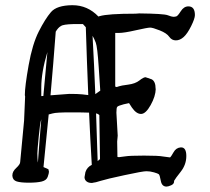

<svg xmlns="http://www.w3.org/2000/svg" viewBox="-20 -688 786 720"><path d="M26.4 -28.3C27.3 -17.6 32.8 -10.7 42.7 -7.6C52.7 -4.5 67.8 -2.9 88.1 -2.9C108.5 -2.9 124.6 -4.4 136.5 -7.3C148.4 -10.3 155.8 -16.1 158.9 -24.9C162 -33.7 163.6 -40 163.6 -43.9L161.6 -53.2L143.1 -61.5C149.9 -127 156.4 -192.7 162.6 -258.8C163.2 -258.8 168.2 -260.1 177.5 -262.7C186.8 -265.3 208.6 -266.6 242.9 -266.6C277.3 -266.6 300.9 -266.3 314 -265.6C316.9 -200.5 320.3 -135.3 324.2 -69.8C312.2 -64 304.2 -54.9 300.3 -42.5L296.9 -23.4C297.2 -16.6 299.8 -11.3 304.7 -7.6C309.6 -3.8 315.8 -2 323.2 -2H325.7L329.6 -2.9C333.8 -2.9 343.1 -5.2 357.4 -9.8C371.7 -14.3 401.6 -21.5 447 -31.2C492.4 -41 519.8 -45.9 529.1 -45.9C538.3 -45.9 547.8 -44.5 557.4 -41.7C567 -39 573 -36.6 575.4 -34.7C577.9 -32.7 580.4 -24.5 583 -10C585.6 4.5 592.8 11.7 604.5 11.7C608.7 11.7 614.5 10.1 621.8 6.8C629.2 3.6 632.8 -1.1 632.8 -7.3V-9.8C635.7 -15.3 644.1 -26.9 658 -44.4C671.8 -62 678.7 -81.5 678.7 -103C678.7 -124.5 672.2 -135.3 659.2 -135.3H657.7C646 -134.3 637 -128.3 630.9 -117.2C624.7 -106.1 620.3 -99.6 617.7 -97.7L591.8 -101.1C580.1 -103.4 556.2 -104.5 520 -104.5C483.9 -104.5 460.3 -103.5 449.2 -101.6L425.8 -98.6C423.8 -98.6 422 -99 420.4 -99.6L419.4 -157.2L421.4 -179.2L416.5 -265.6C416.5 -278 417.6 -285.3 419.9 -287.6C422.2 -290.2 430.2 -293.3 443.8 -296.9L463.9 -301.3L474.6 -284.7C485.7 -268.7 497.1 -260.7 508.8 -260.7C520.5 -260.7 532.6 -271.8 544.9 -293.9C557.3 -316.1 563.6 -336.3 564 -354.5L563.5 -355.5C563.5 -373.7 558.6 -385.4 548.8 -390.6L525.9 -398.4C520.7 -398.4 512.9 -394.4 502.7 -386.2C492.4 -378.1 478.4 -372.9 460.4 -370.6C442.5 -368.3 431 -366.2 425.8 -364.3C421.9 -362.6 418.8 -361.8 416.5 -361.8H415.5L415 -362.3C413.4 -362.3 412.4 -363 412.1 -364.3V-564.5H426.3C439 -564.5 460 -567.8 489.3 -574.5C518.6 -581.1 536.5 -584.5 543 -584.5C549.5 -584.5 561.5 -581 579.1 -574C596.7 -567 608.6 -559 614.7 -550C620.9 -541.1 629.2 -536.6 639.4 -536.6C649.7 -536.6 659.4 -540.8 668.7 -549.1C678 -557.4 687.3 -571 696.8 -590.1C706.2 -609.1 710.9 -622.9 710.9 -631.3C710.9 -653.2 702.8 -664.1 686.5 -664.1C675.1 -664.1 665.6 -658 658 -646C650.3 -634 644.7 -627.4 641.1 -626.5C637.5 -625.5 633.8 -625 629.9 -625C626 -625 619 -627 608.9 -630.9C598.8 -634.8 563.3 -637 502.4 -637.7H502L488.3 -636.7C418.9 -636.7 374 -633.6 353.5 -627.4H353L349.1 -626C322.1 -654.3 289.7 -668.5 252 -668.5H250.5C212.1 -668.1 185.6 -659.5 171.1 -642.6C156.7 -625.7 141.4 -601.5 125.5 -570.1C109.5 -538.7 96.8 -496.5 87.4 -443.6C78 -390.7 73.2 -353.5 73.2 -332V-331.1L74.2 -326.2L70.3 -235.4L55.7 -80.6C55.7 -74.7 50.8 -67.3 41 -58.3C31.2 -49.4 26.4 -40.2 26.4 -30.8ZM134.8 -359.9C134.8 -397.9 142.4 -442.2 157.7 -492.7C152.5 -438 147.5 -383.1 142.6 -328.1L134.8 -327.6ZM122.1 -78.6C121.7 -79.9 121.5 -81.6 121.3 -83.7C121.2 -85.9 120.9 -89.5 120.6 -94.7C120.3 -99.9 120.1 -105.6 120.1 -111.8V-112.8C120.1 -120 121.7 -140.3 125 -173.8C128.3 -209 131.5 -231.3 134.8 -240.7C130.2 -187 126 -133 122.1 -78.6ZM355 -91.3 346.2 -84C344.6 -143.2 342.6 -202.8 340.3 -262.7C341.6 -262.7 343.7 -262 346.4 -260.7C349.2 -259.4 351.2 -258 352.5 -256.3ZM169.4 -330.6C176.6 -410 183.1 -489.6 189 -569.3C195.1 -579.4 201.3 -586.3 207.5 -589.8H208L208.5 -590.3C214 -594.6 229.5 -597 254.9 -597.7H291L301.8 -585.9C304.4 -501.3 307.5 -416.5 311 -331.5C306.2 -332.2 298.5 -333.1 288.1 -334.2C277.7 -335.4 261.6 -335.9 239.7 -335.9ZM337.4 -335C334.5 -407.6 331.1 -480.5 327.1 -553.7C331.1 -547.2 335 -538.7 339.1 -528.1C343.2 -517.5 346.8 -487.3 350.1 -437.5L356 -348.1Z"/></svg>

Font: Drukaatie burti
Style: Regular
Weight: 400
Version: Version 0.14.4